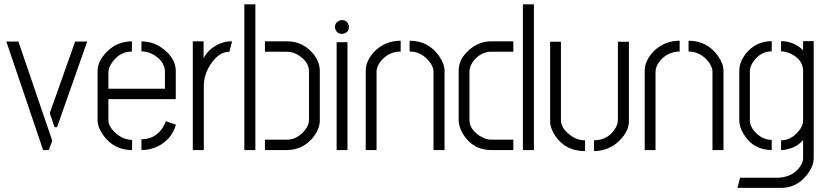

<svg xmlns="http://www.w3.org/2000/svg" viewBox="-20 -705 3882 902"><path d="M9.8 -509.8H66.4L225.6 -43.9L209 0H182.6ZM213.9 -173.8 333 -509.8H389.6L248 -107.4H236.3Z M438.5 -139.6V-373Q439.5 -418.9 481.4 -460.9Q529.3 -510.7 599.6 -510.7V-462.9Q543.9 -462.9 507.8 -413.1Q489.3 -387.7 489.3 -365.2V-288.1H754.9V-365.2Q754.9 -414.1 707 -444.3Q676.8 -463.9 644.5 -463.9V-510.7Q710 -510.7 761.7 -462.9Q804.7 -421.9 805.7 -374V-239.3H489.3V-139.6Q489.3 -109.4 526.4 -77.1Q561.5 -47.9 600.6 -47.9V0Q514.6 0 464.8 -70.3Q438.5 -107.4 438.5 -139.6ZM644.5 0V-50.8Q708 -50.8 744.1 -104.5Q754.9 -121.1 758.8 -135.7L806.6 -119.1Q785.2 -47.9 719.7 -16.6Q684.6 0 644.5 0Z M885.7 0V-510.7H936.5V-430.7Q956.1 -471.7 1002 -495.1Q1032.2 -510.7 1064.5 -510.7H1070.3L1057.6 -461.9Q1008.8 -461.9 969.7 -403.3Q937.5 -354.5 937.5 -300.8V0Z M1127.9 0V-684.6H1179.7V0ZM1224.6 0V-48.8H1329.1Q1371.1 -48.8 1406.2 -85.9Q1430.7 -112.3 1431.6 -141.6V-369.1Q1431.6 -411.1 1388.7 -441.4Q1359.4 -461.9 1329.1 -461.9H1224.6V-510.7H1330.1Q1401.4 -510.7 1450.2 -454.1Q1482.4 -415 1482.4 -373V-139.6Q1482.4 -93.8 1443.4 -50.8Q1397.5 -1 1328.1 0Z M1553.7 -578.1Q1553.7 -599.6 1575.2 -608.4Q1581.1 -610.4 1586.9 -610.4Q1609.4 -610.4 1617.2 -588.9Q1619.1 -583 1619.1 -578.1Q1619.1 -555.7 1597.7 -547.9Q1591.8 -545.9 1586.9 -545.9Q1564.5 -545.9 1555.7 -566.4Q1553.7 -572.3 1553.7 -578.1ZM1561.5 0V-506.8H1612.3V0Z M1698.2 0V-373Q1698.2 -419.9 1740.2 -463.9Q1790 -513.7 1862.3 -513.7V-462.9Q1808.6 -462.9 1771.5 -420.9Q1749 -394.5 1749 -367.2V0ZM1904.3 -462.9V-513.7Q1992.2 -513.7 2043 -441.4Q2068.4 -405.3 2068.4 -373V0H2016.6V-367.2Q2016.6 -398.4 1984.4 -429.7Q1950.2 -462.9 1904.3 -462.9Z M2134.8 -139.6V-373Q2134.8 -428.7 2186.5 -472.7Q2231.4 -510.7 2286.1 -510.7H2391.6V-461.9H2287.1Q2241.2 -461.9 2207 -421.9Q2185.5 -395.5 2185.5 -369.1V-141.6Q2185.5 -98.6 2232.4 -67.4Q2260.7 -48.8 2288.1 -48.8H2391.6V0H2289.1Q2203.1 0 2157.2 -72.3Q2134.8 -108.4 2134.8 -139.6ZM2436.5 0V-684.6H2488.3V0Z M2564.5 -135.7V-508.8H2615.2V-141.6Q2615.2 -103.5 2656.2 -72.3Q2688.5 -45.9 2728.5 -45.9V4.9Q2636.7 4.9 2588.9 -66.4Q2564.5 -102.5 2564.5 -135.7ZM2770.5 4.9V-45.9Q2831.1 -45.9 2865.2 -93.8Q2882.8 -118.2 2882.8 -141.6V-508.8H2934.6V-135.7Q2934.6 -90.8 2893.6 -47.9Q2843.8 3.9 2770.5 4.9Z M3008.8 0V-373Q3008.8 -419.9 3050.8 -463.9Q3100.6 -513.7 3172.9 -513.7V-462.9Q3119.1 -462.9 3082 -420.9Q3059.6 -394.5 3059.6 -367.2V0ZM3214.8 -462.9V-513.7Q3302.7 -513.7 3353.5 -441.4Q3378.9 -405.3 3378.9 -373V0H3327.1V-367.2Q3327.1 -398.4 3294.9 -429.7Q3260.7 -462.9 3214.8 -462.9Z M3444.3 177.7 3457 129.9H3635.7Q3704.1 127 3738.3 78.1Q3752.9 57.6 3752.9 38.1V-47.9Q3726.6 -14.6 3678.7 -3.9Q3664.1 0 3649.4 0V-45.9Q3694.3 -45.9 3729.5 -85.9Q3752.9 -112.3 3752.9 -138.7V-371.1Q3752.9 -423.8 3697.3 -451.2Q3671.9 -463.9 3649.4 -463.9V-511.7Q3701.2 -511.7 3742.2 -478.5Q3749 -472.7 3752.9 -467.8V-511.7H3802.7V38.1Q3802.7 79.1 3765.6 123Q3719.7 176.8 3651.4 177.7ZM3453.1 -138.7V-375Q3454.1 -420.9 3493.2 -463.9Q3539.1 -511.7 3605.5 -511.7V-463.9Q3553.7 -463.9 3519.5 -416Q3502.9 -392.6 3502.9 -372.1V-139.6Q3502.9 -106.4 3537.1 -75.2Q3568.4 -47.9 3605.5 -47.9V0Q3517.6 -1 3473.6 -75.2Q3453.1 -108.4 3453.1 -138.7Z"/></svg>

Font: Post No Bills Colombo
Style: Regular
Weight: 400
Designer: Kosala Senevirathne, Siva Puranthara, Lasantha Premarathna, Tharique Azeez
Foundry: Mooniak
Version: Version 1.220 ; ttfautohint (v1.6)